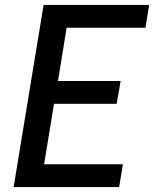

<svg xmlns="http://www.w3.org/2000/svg" viewBox="-20 -755 640 775"><path d="M35 0 156 -735H582L567 -643H249L214 -428H467L451 -336H198L158 -92H476L461 0Z"/></svg>

Font: Iosevka SmBd Ex Obl
Style: Regular
Weight: 600
Width: 7
Italic angle: -9°
Monospace: yes
Designer: Belleve Invis
Foundry: Belleve Invis
Version: Version 32.5.0; ttfautohint (v1.8.4)